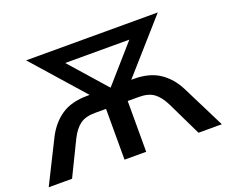

<svg xmlns="http://www.w3.org/2000/svg" viewBox="-115 -886 1261 1066"><g transform="rotate(-20 515.5 -352.5)"><path d="M4 0 131 -254Q167 -324 226 -364Q285 -404 379 -404H393L127 -705H905L639 -404H653Q746 -404 805.5 -364Q865 -324 900 -254L1027 0H889L791 -203Q766 -253 734 -276.5Q702 -300 646 -300H580V0H452V-300H387Q331 -300 298.5 -276.5Q266 -253 241 -203L142 0ZM515 -403H517L705 -617H326Z"/></g></svg>

Font: MulishBold
Style: Bold
Weight: 700
Designer: Vernon Adams
Foundry: Vernon Adams
Version: Version 3.602; ttfautohint (v1.8.3)